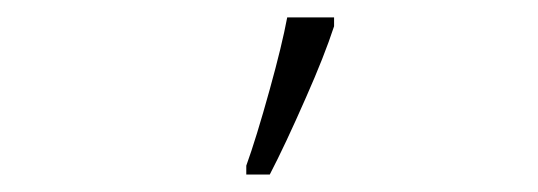

<svg xmlns="http://www.w3.org/2000/svg" viewBox="-20 -806 617 220"><path d="M262.2 -616.2Q273.4 -647 289.1 -703.6Q303.2 -754.4 309.1 -786.1H362.8V-775.9Q351.6 -741.7 330.6 -694.3Q306.6 -639.6 289.1 -606H262.2Z"/></svg>

Font: Germano
Style: Regular
Weight: 300
Width: 3
Foundry: Ascender Corporation
Version: Version 1.10; ttfautohint (v1.5)